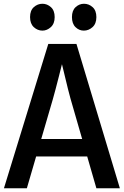

<svg xmlns="http://www.w3.org/2000/svg" viewBox="-20 -1002 660 1022"><path d="M1 0 237 -768H387L618 0H493L355 -478Q349 -498 341.5 -529.5Q334 -561 325.5 -595.5Q317 -630 309.5 -661.5Q302 -693 297 -713H323Q318 -693 310 -661Q302 -629 293 -593.5Q284 -558 275.5 -526Q267 -494 261 -473L123 0ZM143 -169V-262H466V-169ZM206 -839Q180 -839 160 -857.5Q140 -876 140 -911Q140 -946 160 -964Q180 -982 206 -982Q231 -982 251 -964Q271 -946 271 -911Q271 -876 250.5 -857.5Q230 -839 206 -839ZM426 -839Q401 -839 382 -857.5Q363 -876 363 -911Q363 -946 382.5 -964Q402 -982 427 -982Q453 -982 473 -964Q493 -946 493 -911Q493 -876 472.5 -857.5Q452 -839 426 -839Z"/></svg>

Font: Yaldevi ExtraLight SemiBold
Style: Regular
Weight: 600
Version: Version 1.100